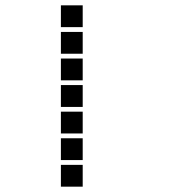

<svg xmlns="http://www.w3.org/2000/svg" viewBox="-20 -711 640 722"><path d="M210 -691Q209 -691 209 -691Q209 -691 209 -690V-610Q209 -609 209 -609Q209 -609 210 -609H290Q291 -609 291 -609Q291 -609 291 -610V-690Q291 -691 291 -691Q291 -691 290 -691ZM210 -591Q209 -591 209 -591Q209 -591 209 -590V-510Q209 -509 209 -509Q209 -509 210 -509H290Q291 -509 291 -509Q291 -509 291 -510V-590Q291 -591 291 -591Q291 -591 290 -591ZM210 -491Q209 -491 209 -491Q209 -491 209 -490V-410Q209 -409 209 -409Q209 -409 210 -409H290Q291 -409 291 -409Q291 -409 291 -410V-490Q291 -491 291 -491Q291 -491 290 -491ZM210 -391Q209 -391 209 -391Q209 -391 209 -390V-310Q209 -309 209 -309Q209 -309 210 -309H290Q291 -309 291 -309Q291 -309 291 -310V-390Q291 -391 291 -391Q291 -391 290 -391ZM210 -291Q209 -291 209 -291Q209 -291 209 -290V-210Q209 -209 209 -209Q209 -209 210 -209H290Q291 -209 291 -209Q291 -209 291 -210V-290Q291 -291 291 -291Q291 -291 290 -291ZM210 -191Q209 -191 209 -191Q209 -191 209 -190V-110Q209 -109 209 -109Q209 -109 210 -109H290Q291 -109 291 -109Q291 -109 291 -110V-190Q291 -191 291 -191Q291 -191 290 -191ZM210 -91Q209 -91 209 -91Q209 -91 209 -90V-10Q209 -9 209 -9Q209 -9 210 -9H290Q291 -9 291 -9Q291 -9 291 -10V-90Q291 -91 291 -91Q291 -91 290 -91Z"/></svg>

Font: Doto Black ExtraBold
Style: Regular
Weight: 800
Monospace: yes
Version: Version 1.000